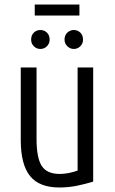

<svg xmlns="http://www.w3.org/2000/svg" viewBox="-20 -821 510 851"><path d="M243 10Q154 10 113 -41Q72 -92 72 -200V-522H142V-206Q142 -121 165 -85.5Q188 -50 245 -50Q263 -50 284 -54Q305 -58 324 -65V-522H393V-16Q357 -5 320 2.5Q283 10 243 10ZM134 -752V-801H332V-752ZM159 -604Q142 -604 130 -616Q118 -628 118 -645Q118 -665 130 -676.5Q142 -688 159 -688Q176 -688 188 -676.5Q200 -665 200 -645Q200 -628 188 -616Q176 -604 159 -604ZM307 -604Q291 -604 278.5 -616Q266 -628 266 -645Q266 -665 278.5 -676.5Q291 -688 307 -688Q324 -688 336 -676.5Q348 -665 348 -645Q348 -628 336 -616Q324 -604 307 -604Z"/></svg>

Font: Ubuntu Sans Condensed
Style: Regular
Weight: 400
Width: 3
Designer: Dalton Maag Ltd
Foundry: Dalton Maag Ltd
Version: Version 1.006; ttfautohint (v1.8.4.7-5d5b)